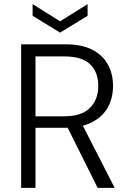

<svg xmlns="http://www.w3.org/2000/svg" viewBox="-20 -916 635 936"><path d="M83 0V-700H298Q380 -700 431 -673Q482 -646 506.5 -600.5Q531 -555 531 -497Q531 -440 506.5 -394Q482 -348 429.5 -320.5Q377 -293 295 -293H153V0ZM456 0 299 -315H378L539 0ZM153 -349H293Q377 -349 418 -389.5Q459 -430 459 -497Q459 -565 419 -603Q379 -641 293 -641H153ZM273 -757 139 -839V-896L273 -812L407 -896V-839Z"/></svg>

Font: DM Sans 10pt Light
Style: Regular
Weight: 300
Version: Version 4.004;gftools[0.9.30]